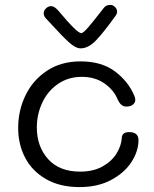

<svg xmlns="http://www.w3.org/2000/svg" viewBox="-20 -763 628 782"><path d="M54 -242Q54 -313 84 -375Q114 -437 171.5 -475Q229 -513 308 -513Q394 -513 448.5 -472Q503 -431 527 -373Q531 -365 531 -356Q531 -345 521.5 -337Q512 -329 495 -329Q483 -329 475 -335.5Q467 -342 460 -356Q445 -395 406.5 -422.5Q368 -450 313 -450Q258 -450 216 -421Q174 -392 152 -344.5Q130 -297 130 -244Q130 -166 176 -115Q222 -64 306 -64Q360 -64 397.5 -85Q435 -106 454.5 -137.5Q474 -169 476 -201Q476 -212 483.5 -218.5Q491 -225 506 -225Q544 -225 544 -192Q544 -148 516 -104Q488 -60 433.5 -30.5Q379 -1 304 -1Q224 -1 167.5 -33.5Q111 -66 82.5 -120.5Q54 -175 54 -242ZM457 -715Q457 -710 454.5 -705Q452 -700 448 -695Q402 -631 371 -598.5Q340 -566 308 -566Q288 -566 260.5 -591Q233 -616 195 -658L168 -687Q158 -697 158 -709Q158 -720 167.5 -729Q177 -738 188 -738Q202 -738 219 -718Q294 -628 311 -628Q319 -628 340 -652.5Q361 -677 403 -731Q412 -743 429 -743Q440 -743 448.5 -734.5Q457 -726 457 -715Z"/></svg>

Font: Mali
Style: Regular
Weight: 400
Version: Version 1.000; ttfautohint (v1.6)